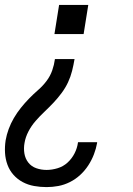

<svg xmlns="http://www.w3.org/2000/svg" viewBox="-21 -540 541 783"><path d="M201 -401 220 -520H339L320 -401ZM169 223Q143 223 118 218.5Q93 214 71.5 202.5Q50 191 34 173Q18 155 9.5 132Q1 109 -0.5 83.5Q-2 58 2 32Q6 9 14.5 -14Q23 -37 35.5 -58.5Q48 -80 64 -100Q80 -120 97.5 -138Q115 -156 134.5 -173Q154 -190 169 -210Q184 -230 192 -253Q200 -276 203 -299H283Q279 -275 273 -251Q267 -227 256.5 -204.5Q246 -182 230.5 -161Q215 -140 197 -121Q179 -102 160 -84Q141 -66 124 -46.5Q107 -27 95 -4Q83 19 79 43Q75 65 78.5 86Q82 107 94.5 123Q107 139 127 146Q147 153 169 153Q191 153 214 146Q237 139 254.5 123Q272 107 283 85.5Q294 64 297 41Q297 41 297 40.5Q297 40 297 40H375Q375 40 375 41Q375 42 375 43Q371 66 362 89.5Q353 113 339 134.5Q325 156 306 173.5Q287 191 264 202.5Q241 214 217 218.5Q193 223 169 223Z"/></svg>

Font: Iosevka SS04 Oblique
Style: Regular
Weight: 400
Italic angle: -9°
Monospace: yes
Designer: Belleve Invis
Foundry: Belleve Invis
Version: Version 19.0.0; ttfautohint (v1.8.4)